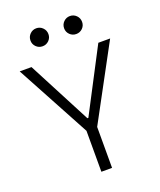

<svg xmlns="http://www.w3.org/2000/svg" viewBox="-160 -990 907 1089"><g transform="rotate(-20 293.0 -445.5)"><path d="M260.7 0V-247.1L20 -693.4H91.3L290 -312.5H295.9L494.6 -693.4H565.9L325.2 -247.1V0ZM191.4 -782.7Q168.9 -782.7 153.1 -798.3Q137.2 -814 137.2 -836.4Q137.2 -859.4 153.1 -875.2Q168.9 -891.1 191.4 -891.1Q213.9 -891.1 229.7 -875.2Q245.6 -859.4 245.6 -836.4Q245.6 -814 229.7 -798.3Q213.9 -782.7 191.4 -782.7ZM394.5 -782.7Q372.1 -782.7 356.2 -798.3Q340.3 -814 340.3 -836.4Q340.3 -859.4 356.2 -875.2Q372.1 -891.1 394.5 -891.1Q417 -891.1 432.9 -875.2Q448.7 -859.4 448.7 -836.4Q448.7 -814 432.9 -798.3Q417 -782.7 394.5 -782.7Z"/></g></svg>

Font: CaskaydiaCove NFP Light
Style: Regular
Weight: 300
Designer: Aaron Bell
Foundry: Saja Typeworks
Version: Version 2111.001; VTT 6.35;Nerd Fonts 3.1.1